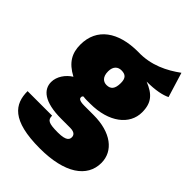

<svg xmlns="http://www.w3.org/2000/svg" viewBox="-264 -757 1096 1096"><g transform="rotate(45 284.5 -208.5)"><path d="M535 -647C468 -598 382 -553 275 -557C115 -557 13 -485 13 -353C13 -284 40 -235 115 -195C76 -171 46 -128 46 -84C46 -24 97 24 236 24H308C347 24 353 43 353 55C353 70 349 93 277 93C200 93 186 82 186 48H-12C-12 151 40 230 269 230C469 230 576 155 576 40C576 -56 491 -122 351 -122H276C228 -122 228 -137 228 -143C228 -149 230 -153 236 -156C254 -153 270 -154 291 -154C442 -154 536 -229 536 -329C536 -406 502 -442 430 -471C502 -471 551 -482 581 -497ZM283 -415C316 -415 332 -401 332 -361C332 -314 315 -295 282 -295C257 -295 233 -311 233 -357C233 -398 256 -415 283 -415Z"/></g></svg>

Font: Fira Sans Ultra
Style: Regular
Weight: 950
Designer: Carrois Corporate & Edenspiekermann AG
Foundry: Carrois Corporate GbR & Edenspiekermann AG
Version: Version 4.203;PS 004.203;hotconv 1.0.88;makeotf.lib2.5.64775